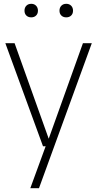

<svg xmlns="http://www.w3.org/2000/svg" viewBox="-20 -767 510 1007"><path d="M415 -540.5H461.5L184.5 220H139L219.5 0H205.5L8 -540.5H56.5L235.5 -39.5ZM108.5 -711Q108.5 -727 118.2 -737Q128 -747 144 -747Q159.5 -747 169.2 -737Q179 -727 179 -711Q179 -695 169.2 -685.5Q159.5 -676 144 -676Q128 -676 118.2 -685.5Q108.5 -695 108.5 -711ZM292 -711Q292 -727 301.8 -737Q311.5 -747 327.5 -747Q343.5 -747 353.2 -737Q363 -727 363 -711Q363 -695 353.2 -685.5Q343.5 -676 327.5 -676Q311.5 -676 301.8 -685.5Q292 -695 292 -711Z"/></svg>

Font: Encode Sans Semi Condensed ExLight
Style: Regular
Weight: 275
Width: 4
Designer: Multiple Designers
Foundry: Impallari Type
Version: Version 2.000